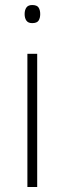

<svg xmlns="http://www.w3.org/2000/svg" viewBox="-20 -744 257 764"><path d="M128 -530V0H89V-530ZM108 -724Q127 -724 133.5 -714Q140 -704 140 -688Q140 -672 133.5 -662Q127 -652 108 -652Q92 -652 85 -662Q78 -672 78 -688Q78 -704 85 -714Q92 -724 108 -724Z"/></svg>

Font: Noto Sans Cham ExtraLight
Style: Regular
Weight: 250
Version: Version 2.002